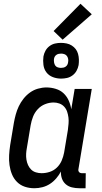

<svg xmlns="http://www.w3.org/2000/svg" viewBox="-20 -993 540 1021"><path d="M163 8Q136 8 112 0Q88 -8 70.5 -25.5Q53 -43 43.5 -66.5Q34 -90 30.5 -115.5Q27 -141 28.5 -167.5Q30 -194 34 -221L54 -341Q58 -363 64 -385Q70 -407 80 -428Q90 -449 105 -468Q120 -487 139.5 -501Q159 -515 182 -521.5Q205 -528 227 -528Q252 -528 276.5 -520.5Q301 -513 318 -497Q335 -481 345 -459Q355 -437 359 -412L377 -520H468L397 -93Q396 -89 397 -85Q398 -81 400.5 -78Q403 -75 407 -73.5Q411 -72 416 -72H436L435 8H402Q382 8 363 3.5Q344 -1 330 -13Q316 -25 309.5 -43Q303 -61 304 -81Q294 -62 279 -44.5Q264 -27 245.5 -15Q227 -3 205.5 2.5Q184 8 163 8ZM201 -72Q223 -72 244.5 -79Q266 -86 282.5 -102Q299 -118 308 -139Q317 -160 321 -182L341 -302Q343 -318 344.5 -335Q346 -352 344 -368Q342 -384 337 -399Q332 -414 321.5 -425.5Q311 -437 296 -442.5Q281 -448 265 -448Q242 -448 219.5 -439Q197 -430 180.5 -412Q164 -394 155.5 -372Q147 -350 143 -327L123 -207Q120 -192 119 -176Q118 -160 120.5 -144.5Q123 -129 129 -115.5Q135 -102 145.5 -91.5Q156 -81 171 -76.5Q186 -72 201 -72ZM305 -575Q282 -575 261 -583Q240 -591 227 -608Q214 -625 211 -647.5Q208 -670 211 -693Q214 -709 222 -723.5Q230 -738 243.5 -748Q257 -758 272.5 -761.5Q288 -765 304 -765Q319 -765 334 -762Q349 -759 361.5 -751Q374 -743 382.5 -732Q391 -721 395 -706.5Q399 -692 399.5 -677Q400 -662 398 -647Q395 -631 387 -616.5Q379 -602 365.5 -592Q352 -582 336.5 -578.5Q321 -575 305 -575ZM304 -632Q311 -632 317.5 -633.5Q324 -635 329.5 -639Q335 -643 338 -648.5Q341 -654 342 -661Q344 -670 342.5 -679Q341 -688 336 -695Q331 -702 322.5 -705Q314 -708 305 -708Q298 -708 291.5 -706.5Q285 -705 279.5 -701Q274 -697 271 -691.5Q268 -686 267 -679Q266 -670 267.5 -661Q269 -652 273.5 -645Q278 -638 286.5 -635Q295 -632 304 -632ZM313 -782 265 -828 408 -973 468 -917Z"/></svg>

Font: Iosevka Term Curly Medium
Style: Italic
Weight: 500
Italic angle: -9°
Designer: Belleve Invis
Foundry: Belleve Invis
Version: Version 32.3.0